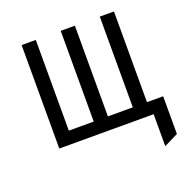

<svg xmlns="http://www.w3.org/2000/svg" viewBox="-121 -622 859 891"><g transform="rotate(-20 308.0 -176.5)"><path d="M546 158V0H491V-63H616V123ZM80 0V-511H150V-63H273V-511H343V-63H466V-511H536V0Z"/></g></svg>

Font: Overpass Mono Light
Style: Regular
Weight: 300
Monospace: yes
Designer: Delve Withrington, Dave Bailey
Foundry: Delve Fonts LLC
Version: Version 4.000